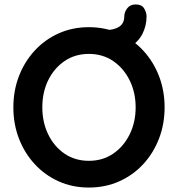

<svg xmlns="http://www.w3.org/2000/svg" viewBox="-20 -832 799 862"><path d="M719 -350Q719 -275 694 -210Q669 -145 623.5 -95.5Q578 -46 515.5 -18Q453 10 379 10Q305 10 243 -18Q181 -46 135.5 -95.5Q90 -145 65 -210Q40 -275 40 -350Q40 -425 65 -490Q90 -555 135.5 -604.5Q181 -654 243 -682Q305 -710 379 -710Q453 -710 515.5 -682Q578 -654 623.5 -604.5Q669 -555 694 -490Q719 -425 719 -350ZM589 -350Q589 -417 562 -471.5Q535 -526 488 -558Q441 -590 379 -590Q317 -590 270 -558Q223 -526 196.5 -472Q170 -418 170 -350Q170 -283 196.5 -228.5Q223 -174 270 -142Q317 -110 379 -110Q441 -110 488 -142Q535 -174 562 -228.5Q589 -283 589 -350ZM453 -597V-697Q492 -697 515 -712Q538 -727 538 -759Q538 -777 551 -794.5Q564 -812 589 -812Q617 -812 627.5 -793.5Q638 -775 638 -759Q638 -716 619 -679Q600 -642 559.5 -619.5Q519 -597 453 -597Z"/></svg>

Font: Quicksand Light
Style: Bold
Weight: 700
Version: Version 3.004